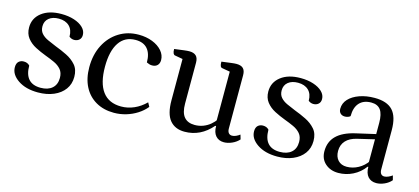

<svg xmlns="http://www.w3.org/2000/svg" viewBox="-46 -781 2427 1111"><g transform="rotate(15 1167.5 -225.0)"><path d="M201 12Q128 12 81.5 -19.5Q35 -51 35 -95Q35 -118 47 -129Q59 -140 77 -140Q100 -140 113 -125Q113 -72 137 -45Q161 -18 209 -18Q253 -18 278 -40Q303 -62 303 -102Q303 -133 287 -152Q271 -171 245 -183Q219 -195 189 -206Q157 -218 126 -234Q95 -250 75 -275.5Q55 -301 55 -339Q55 -394 99 -428Q143 -462 217 -462Q259 -462 293 -451Q327 -440 347 -420.5Q367 -401 367 -376Q367 -357 355 -346.5Q343 -336 325 -336Q309 -336 295 -347Q295 -388 272 -410Q249 -432 209 -432Q172 -432 150 -414Q128 -396 128 -365Q128 -339 142.5 -322.5Q157 -306 181 -295Q205 -284 232 -273Q267 -260 301.5 -243Q336 -226 359 -199.5Q382 -173 382 -129Q382 -86 359 -54.5Q336 -23 295 -5.5Q254 12 201 12Z M656 12Q594 12 547.5 -15Q501 -42 476 -91Q451 -140 451 -207Q451 -282 480.5 -339.5Q510 -397 562 -429.5Q614 -462 680 -462Q725 -462 762 -447.5Q799 -433 820.5 -408Q842 -383 842 -353Q842 -333 830.5 -321.5Q819 -310 799 -310Q790 -310 782 -312.5Q774 -315 766 -319Q766 -372 741.5 -400Q717 -428 670 -428Q606 -428 572 -377.5Q538 -327 538 -233Q538 -135 575.5 -84.5Q613 -34 687 -34Q727 -34 764.5 -50.5Q802 -67 833 -98L846 -74Q825 -48 794.5 -28.5Q764 -9 728.5 1.5Q693 12 656 12Z M1079 12Q1022 12 991 -25.5Q960 -63 960 -144V-404L975 -389L913 -400Q906 -401 902 -409.5Q898 -418 898 -435Q936 -440 955.5 -442.5Q975 -445 987 -445Q1014 -445 1027.5 -432Q1041 -419 1041 -391V-146Q1041 -92 1062.5 -66.5Q1084 -41 1126 -41Q1153 -41 1176.5 -50Q1200 -59 1218.5 -74.5Q1237 -90 1250 -109L1243 -92V-404L1258 -389L1195 -400Q1188 -401 1184.5 -409.5Q1181 -418 1181 -435Q1219 -440 1238.5 -442.5Q1258 -445 1269 -445Q1297 -445 1310 -432Q1323 -419 1323 -391V-72Q1323 -55 1330.5 -46Q1338 -37 1351 -37Q1362 -37 1374.5 -42.5Q1387 -48 1397 -56L1405 -29Q1388 -10 1363 1Q1338 12 1315 12Q1284 12 1266 -8.5Q1248 -29 1248 -67H1243Q1175 12 1079 12Z M1634 12Q1561 12 1514.5 -19.5Q1468 -51 1468 -95Q1468 -118 1480 -129Q1492 -140 1510 -140Q1533 -140 1546 -125Q1546 -72 1570 -45Q1594 -18 1642 -18Q1686 -18 1711 -40Q1736 -62 1736 -102Q1736 -133 1720 -152Q1704 -171 1678 -183Q1652 -195 1622 -206Q1590 -218 1559 -234Q1528 -250 1508 -275.5Q1488 -301 1488 -339Q1488 -394 1532 -428Q1576 -462 1650 -462Q1692 -462 1726 -451Q1760 -440 1780 -420.5Q1800 -401 1800 -376Q1800 -357 1788 -346.5Q1776 -336 1758 -336Q1742 -336 1728 -347Q1728 -388 1705 -410Q1682 -432 1642 -432Q1605 -432 1583 -414Q1561 -396 1561 -365Q1561 -339 1575.5 -322.5Q1590 -306 1614 -295Q1638 -284 1665 -273Q1700 -260 1734.5 -243Q1769 -226 1792 -199.5Q1815 -173 1815 -129Q1815 -86 1792 -54.5Q1769 -23 1728 -5.5Q1687 12 1634 12Z M2000 12Q1953 12 1922 -15.5Q1891 -43 1891 -89Q1891 -146 1927.5 -182Q1964 -218 2037 -235L2168 -265L2155 -254V-329Q2155 -382 2137 -406.5Q2119 -431 2081 -431Q2035 -431 2010 -403.5Q1985 -376 1985 -324Q1980 -319 1971 -316Q1962 -313 1953 -313Q1936 -313 1926 -323Q1916 -333 1916 -350Q1916 -383 1939 -408Q1962 -433 2002.5 -447.5Q2043 -462 2093 -462Q2167 -462 2201.5 -425Q2236 -388 2236 -307V-72Q2236 -55 2243 -46Q2250 -37 2263 -37Q2274 -37 2287.5 -43Q2301 -49 2310 -56L2317 -29Q2301 -10 2276 1Q2251 12 2228 12Q2196 12 2178 -8.5Q2160 -29 2160 -67H2156Q2128 -29 2087 -8.5Q2046 12 2000 12ZM2038 -35Q2074 -35 2107 -53Q2140 -71 2162 -103L2156 -86V-236L2169 -234L2055 -207Q2012 -197 1989.5 -172.5Q1967 -148 1967 -111Q1967 -76 1986 -55.5Q2005 -35 2038 -35Z"/></g></svg>

Font: Petrona
Style: Regular
Weight: 400
Designer: Ringo R. Seeber
Foundry: Ringo R. Seeber
Version: Version 2.001; ttfautohint (v1.8.3)